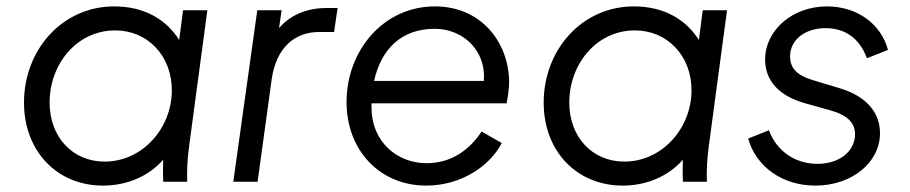

<svg xmlns="http://www.w3.org/2000/svg" viewBox="-20 -568 2843 600"><path d="M302 12C376 12 445 -17 490 -69C489 -44 489 -23 490 0H565C564 -37 565 -69 572 -119L628 -536H552L540 -443C499 -508 430 -548 337 -548C175 -548 55 -413 55 -247C55 -97 157 12 302 12ZM135 -247C135 -369 221 -473 340 -473C442 -473 517 -393 517 -286C517 -167 425 -63 307 -63C206 -63 135 -141 135 -247Z M709 0H785L829 -320C843 -418 900 -468 977 -468H1024L1035 -543H1001C937 -543 886 -520 852 -480L860 -536H784Z M1312 12C1420 12 1510 -48 1548 -121L1485 -157C1448 -101 1392 -58 1313 -58C1221 -58 1141 -125 1141 -232V-245H1563C1566 -259 1571 -289 1571 -310C1571 -432 1487 -548 1339 -548C1180 -548 1063 -412 1063 -249C1063 -97 1168 12 1312 12ZM1149 -315C1171 -415 1235 -478 1338 -478C1430 -478 1500 -407 1492 -315Z M1926 12C2000 12 2069 -17 2114 -69C2113 -44 2113 -23 2114 0H2189C2188 -37 2189 -69 2196 -119L2252 -536H2176L2164 -443C2123 -508 2054 -548 1961 -548C1799 -548 1679 -413 1679 -247C1679 -97 1781 12 1926 12ZM1759 -247C1759 -369 1845 -473 1964 -473C2066 -473 2141 -393 2141 -286C2141 -167 2049 -63 1931 -63C1830 -63 1759 -141 1759 -247Z M2528 12C2642 12 2730 -60 2730 -152C2730 -218 2685 -268 2605 -292L2519 -318C2469 -333 2449 -356 2449 -392C2449 -443 2495 -480 2560 -480C2622 -480 2667 -447 2689 -386L2755 -412C2733 -494 2658 -548 2564 -548C2457 -548 2371 -474 2371 -382C2371 -316 2414 -268 2497 -245L2572 -224C2627 -209 2652 -185 2652 -149C2652 -95 2603 -56 2535 -56C2464 -56 2407 -96 2383 -161L2318 -135C2343 -46 2426 12 2528 12Z"/></svg>

Font: Mluvka
Style: Italic
Weight: 400
Italic angle: -8°
Designer: Modified by Jiří Krblich, Original typeface by Gumpita Rahayu
Foundry: Gumpita Rahayu & Jiří Krblich
Version: Version 2.000;Glyphs 3.1.1 (3134)